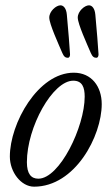

<svg xmlns="http://www.w3.org/2000/svg" viewBox="-20 -687 420 721"><path d="M235 -470C240 -470 243 -475 243 -483C243 -493 235 -590 231 -632C229 -655 219 -667 207 -667C191 -667 165 -645 165 -621C165 -597 200 -521 214 -488C220 -474 226 -470 235 -470ZM342 -470C347 -470 350 -475 350 -483C350 -493 342 -590 338 -632C336 -655 326 -667 314 -667C298 -667 272 -645 272 -621C272 -597 307 -521 321 -488C327 -474 333 -470 342 -470ZM108 14C262 14 362 -176 362 -296C362 -362 324 -414 257 -414C123 -414 17 -224 17 -99C17 -41 59 14 108 14ZM124 -16C97 -16 81 -34 81 -78C81 -210 178 -384 255 -384C289 -384 298 -359 298 -324C298 -211 204 -16 124 -16Z"/></svg>

Font: EB Garamond
Style: Italic
Weight: 400
Italic angle: -17.2°
Designer: Georg Duffner and Octavio Pardo
Foundry: Georg Duffner
Version: Version 1.000;PS 001.000;hotconv 1.0.88;makeotf.lib2.5.64775